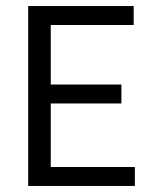

<svg xmlns="http://www.w3.org/2000/svg" viewBox="-20 -615 487 635"><path d="M73.2 0V-595H422.1V-532.3H147.9V-62.7H426.1V0ZM130 -272.8V-335.4H381.5V-272.8Z"/></svg>

Font: Encode Sans SC Condensed Thin
Style: Regular
Weight: 100
Width: 3
Designer: Multiple Designers
Foundry: Impallari Type
Version: Version 3.002